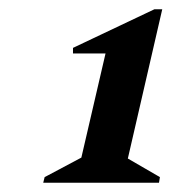

<svg xmlns="http://www.w3.org/2000/svg" viewBox="-20 -797 369 413"><path d="M73 -404 76 -416 155 -458 207 -682H137V-694L312 -777H329L255 -456L324 -416L322 -404Z"/></svg>

Font: Platypi Light
Style: Bold Italic
Weight: 700
Italic angle: -13°
Version: Version 1.200